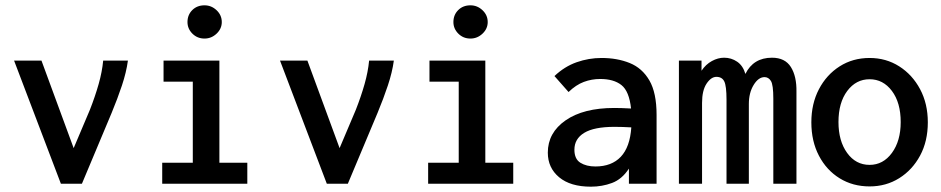

<svg xmlns="http://www.w3.org/2000/svg" viewBox="-20 -691 3540 722"><path d="M209 0 33 -463H136L257 -134L318 -278Q338 -329 351 -375Q364 -421 368 -463H461Q455 -419 438.5 -369.5Q422 -320 400 -267L288 0Z M590 0V-79H705V-384H595V-463H805V-79H910V0ZM749 -546Q722 -546 703.5 -564.5Q685 -583 685 -608Q685 -635 703 -653Q721 -671 749 -671Q775 -671 794.5 -652.5Q814 -634 814 -608Q814 -583 794.5 -564.5Q775 -546 749 -546Z M1209 0 1033 -463H1136L1257 -134L1318 -278Q1338 -329 1351 -375Q1364 -421 1368 -463H1461Q1455 -419 1438.5 -369.5Q1422 -320 1400 -267L1288 0Z M1590 0V-79H1705V-384H1595V-463H1805V-79H1910V0ZM1749 -546Q1722 -546 1703.5 -564.5Q1685 -583 1685 -608Q1685 -635 1703 -653Q1721 -671 1749 -671Q1775 -671 1794.5 -652.5Q1814 -634 1814 -608Q1814 -583 1794.5 -564.5Q1775 -546 1749 -546Z M2202 11Q2125 11 2082.5 -24.5Q2040 -60 2040 -117Q2040 -192 2107 -238.5Q2174 -285 2290 -285Q2303 -285 2319 -284.5Q2335 -284 2353 -283Q2346 -348 2317 -371Q2288 -394 2237 -394Q2205 -394 2175.5 -383Q2146 -372 2118 -345L2065 -405Q2103 -441 2148.5 -457Q2194 -473 2242 -473Q2301 -473 2348 -454Q2395 -435 2422 -388.5Q2449 -342 2449 -259V0H2345V-57Q2319 -17 2281.5 -3Q2244 11 2202 11ZM2140 -128Q2140 -93 2162.5 -79Q2185 -65 2219 -65Q2280 -65 2314.5 -101.5Q2349 -138 2354 -212Q2338 -213 2321 -213.5Q2304 -214 2291 -214Q2214 -214 2177 -191.5Q2140 -169 2140 -128Z M2533 0V-463H2618V-425Q2634 -449 2657 -461.5Q2680 -474 2703 -474Q2730 -474 2752 -459Q2774 -444 2783 -413Q2813 -474 2883 -474Q2932 -474 2954 -439Q2976 -404 2975 -346V0H2888V-320Q2888 -372 2879 -386.5Q2870 -401 2855 -401Q2832 -401 2814 -371.5Q2796 -342 2796 -300V0H2712V-316Q2712 -368 2703.5 -385Q2695 -402 2674 -402Q2654 -402 2637 -376.5Q2620 -351 2620 -304V0Z M3250 10Q3187 10 3137.5 -20.5Q3088 -51 3059.5 -105.5Q3031 -160 3031 -231Q3031 -301 3059.5 -355.5Q3088 -410 3137.5 -441.5Q3187 -473 3250 -473Q3312 -473 3361.5 -441.5Q3411 -410 3440 -355.5Q3469 -301 3469 -231Q3469 -160 3440 -106Q3411 -52 3361.5 -21Q3312 10 3250 10ZM3250 -71Q3301 -71 3334 -116Q3367 -161 3367 -232Q3367 -305 3334 -349Q3301 -393 3250 -393Q3199 -393 3166 -349Q3133 -305 3133 -232Q3133 -161 3165.5 -116Q3198 -71 3250 -71Z"/></svg>

Font: Inconsolata SemiBold
Style: Regular
Weight: 600
Monospace: yes
Designer: Raph Levien, Cyreal, Brenton Simpson
Foundry: Raph Levien, Cyreal, Google
Version: Version 3.100; ttfautohint (v1.8.4.7-5d5b)